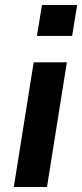

<svg xmlns="http://www.w3.org/2000/svg" viewBox="-20 -744 327 764"><path d="M127 -601 147 -724H287L267 -601ZM35 0 114 -496H246L167 0Z"/></svg>

Font: Nunito Sans 9pt
Style: Bold Italic
Weight: 700
Italic angle: -9°
Version: Version 3.101;gftools[0.9.27]